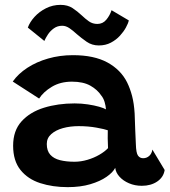

<svg xmlns="http://www.w3.org/2000/svg" viewBox="-20 -761 698 790"><path d="M258.5 9Q196.5 9 145.5 -7.5Q94.5 -24 64.2 -61.8Q34 -99.5 34 -161.5Q34 -223.5 68.8 -261.8Q103.5 -300 161 -317.8Q218.5 -335.5 287 -335.5Q315 -335.5 341.5 -331.5Q368 -327.5 388 -321.8Q408 -316 416 -311Q415 -325.5 410.5 -341Q406 -356.5 397 -367.5Q381 -392 351.8 -408.5Q322.5 -425 276 -425Q228.5 -425 193.5 -404Q158.5 -383 141 -355.5L32.5 -425.5Q55 -457.5 92.5 -482Q130 -506.5 178 -520.2Q226 -534 280 -534Q367 -534 422 -504Q477 -474 503 -422Q515.5 -396.5 523.5 -366Q531.5 -335.5 534 -294Q535.5 -255.5 536.5 -224.5Q537.5 -193.5 539 -168Q540 -131.5 547.8 -120.8Q555.5 -110 569 -110Q583.5 -110 594 -119.5Q604.5 -129 607 -145.5L657.5 -61.5Q653 -32 627 -14.2Q601 3.5 563.5 3.5Q535 3.5 511 -6.8Q487 -17 471.8 -33.8Q456.5 -50.5 454 -70.5Q445 -52 418.5 -33.5Q392 -15 351.5 -3Q311 9 258.5 9ZM286.5 -95.5Q313 -95.5 340 -103.5Q367 -111.5 389.2 -124.5Q411.5 -137.5 424.5 -151.5Q423.5 -172.5 423.2 -191.5Q423 -210.5 423.5 -225Q411.5 -229.5 377.2 -235.8Q343 -242 303.5 -242Q268.5 -242 238.8 -233.8Q209 -225.5 190.8 -209.2Q172.5 -193 172.5 -168.5Q172.5 -140.5 186.8 -124.5Q201 -108.5 226.8 -102Q252.5 -95.5 286.5 -95.5ZM94.5 -647.5Q102.5 -670 122 -691.5Q141.5 -713 169.2 -727Q197 -741 229 -741Q258.5 -741 278.8 -727.5Q299 -714 316 -698Q330.5 -684 345.8 -673.2Q361 -662.5 380.5 -662.5Q403 -662.5 417.5 -680Q432 -697.5 439 -719L510 -677Q507.5 -665 498.2 -648Q489 -631 473.5 -614Q458 -597 436.2 -585.5Q414.5 -574 386.5 -574Q358.5 -574 336.5 -589.2Q314.5 -604.5 295.5 -621Q280.5 -635 265.8 -645Q251 -655 236 -655Q216.5 -655 201.8 -644.5Q187 -634 177.2 -619.2Q167.5 -604.5 162.5 -592.5Z"/></svg>

Font: Grandstander Thin SemiBold
Style: Regular
Weight: 600
Version: Version 1.200